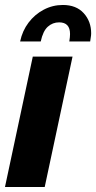

<svg xmlns="http://www.w3.org/2000/svg" viewBox="-30 -753 387 773"><path d="M102 -525H262L150 0H-10ZM51 -586Q60 -629 85 -662Q110 -695 146 -714Q182 -733 223 -733Q277 -733 307 -700Q337 -667 337 -619Q337 -611 335.5 -603Q334 -595 333 -586H249Q252 -604 252 -616Q252 -663 208 -663Q182 -663 162.5 -645.5Q143 -628 134 -586Z"/></svg>

Font: Raleway ExtraBold
Style: Italic
Weight: 800
Italic angle: -12°
Designer: Matt McInerney, Pablo Impallari, Rodrigo Fuenzalida
Foundry: Matt McInerney, Pablo Impallari, Rodrigo Fuenzalida
Version: Version 4.026